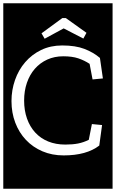

<svg xmlns="http://www.w3.org/2000/svg" viewBox="-32 -937 706 1170"><path d="M590 -175 528 -181 509 -85Q477 -69 443.5 -62.5Q410 -56 366 -56Q308 -56 261.5 -75Q215 -94 182.5 -129.5Q150 -165 132.5 -214.5Q115 -264 115 -324Q115 -383 132 -432.5Q149 -482 180.5 -518Q212 -554 256 -574Q300 -594 353 -594Q408 -594 445 -581.5Q482 -569 514 -548L532 -453L595 -459L577 -584Q537 -618 482.5 -639Q428 -660 347 -660Q276 -660 219 -632.5Q162 -605 121.5 -558Q81 -511 59.5 -449.5Q38 -388 38 -321Q38 -250 61 -189.5Q84 -129 126 -84.5Q168 -40 226.5 -15Q285 10 356 10Q495 10 573 -50ZM-12 -917H654V213H-12ZM495 -737 369 -827H348L221 -734L240 -701L356 -764L476 -702Z"/></svg>

Font: Zilla Slab Regular Highlight
Style: Regular
Weight: 410
Designer: Typotheque Type Foundry
Foundry: Typotheque type foundry
Version: Version 1.0; 2017